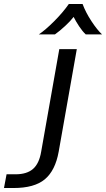

<svg xmlns="http://www.w3.org/2000/svg" viewBox="-162 -717 533 965"><path d="M-129 159H-84Q-27 159 4 132Q35 105 45 45L136 -470H224L133 45Q116 140 63.5 184Q11 228 -94 228H-142ZM184 -697H253Q269 -654 298 -610Q327 -566 351 -544H269Q252 -560 235.5 -585Q219 -610 208 -632Q193 -612 165.5 -586.5Q138 -561 114 -544H33Q66 -566 110 -610Q154 -654 184 -697Z"/></svg>

Font: KoHo Medium
Style: Italic
Weight: 500
Italic angle: -10°
Designer: Cadson Demak & Katatrad Team
Foundry: Cadson Demak Co.,Ltd.
Version: Version 1.000